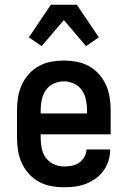

<svg xmlns="http://www.w3.org/2000/svg" viewBox="-20 -784 540 812"><path d="M250 8Q223 8 196 3Q169 -2 145 -15Q121 -28 102.5 -48.5Q84 -69 72.5 -94Q61 -119 56.5 -146Q52 -173 52 -200V-320Q52 -347 56.5 -374Q61 -401 72.5 -426Q84 -451 102.5 -471.5Q121 -492 145 -505Q169 -518 196 -523Q223 -528 250 -528Q277 -528 304 -523Q331 -518 355 -505Q379 -492 397.5 -471.5Q416 -451 427.5 -426Q439 -401 443.5 -374Q448 -347 448 -320V-216H152V-200Q152 -178 156.5 -156Q161 -134 174 -116.5Q187 -99 207.5 -89.5Q228 -80 250 -80Q267 -80 283.5 -83Q300 -86 314 -95.5Q328 -105 336.5 -120Q345 -135 346 -152H446Q446 -128 439 -105Q432 -82 418 -62.5Q404 -43 384.5 -29Q365 -15 343 -6.5Q321 2 297 5Q273 8 250 8ZM348 -304V-320Q348 -342 343 -364Q338 -386 325.5 -403.5Q313 -421 292.5 -430.5Q272 -440 250 -440Q228 -440 207.5 -430.5Q187 -421 174.5 -403.5Q162 -386 157 -364Q152 -342 152 -320V-304ZM156 -589 102 -626 195 -764H305L398 -626L344 -589L250 -699Z"/></svg>

Font: Iosevka Semibold
Style: Regular
Weight: 600
Monospace: yes
Designer: Belleve Invis
Foundry: Belleve Invis
Version: Version 33.2.3; ttfautohint (v1.8.4)